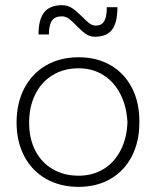

<svg xmlns="http://www.w3.org/2000/svg" viewBox="-20 -708 601 740"><path d="M43.9 -235.8Q43.9 -310.5 73.7 -367.7Q103.5 -424.8 157.7 -456.1Q211.9 -487.3 283.2 -487.3Q354 -487.3 407.2 -456.1Q460.4 -424.8 489.3 -367.9Q518.1 -311 517.1 -235.8Q517.1 -161.6 488 -105.5Q459 -49.3 406 -18.6Q353 12.2 283.2 12.2Q211.9 12.2 157.7 -18.6Q103.5 -49.3 73.7 -105.7Q43.9 -162.1 43.9 -235.8ZM471.2 -235.8Q468.3 -298.3 443.8 -345.7Q419.4 -393.1 377.9 -418.9Q336.4 -444.8 283.2 -444.8Q226.1 -444.8 182.9 -418.5Q139.6 -392.1 116 -344.5Q92.3 -296.9 92.3 -234.9Q92.3 -173.8 116 -127.7Q139.6 -81.5 182.9 -56.2Q226.1 -30.8 283.2 -30.8Q336.9 -30.8 378.7 -56.2Q420.4 -81.5 444.6 -128.2Q468.8 -174.8 471.2 -235.8ZM275.4 -608.4Q258.3 -626.5 245.6 -635.7Q232.9 -645 218.3 -645Q191.9 -645 180.2 -628.4Q168.5 -611.8 168.5 -575.2H128.4Q128.4 -632.3 150.1 -660.2Q171.9 -688 219.2 -688Q241.2 -688 257.8 -676.8Q274.4 -665.5 296.9 -643.6Q313 -626.5 324.7 -617.9Q336.4 -609.4 349.6 -609.4Q371.6 -609.4 381.6 -626.2Q391.6 -643.1 391.6 -680.2H432.6Q432.6 -620.6 411.9 -593.5Q391.1 -566.4 345.2 -566.4Q326.2 -566.4 310.8 -577.1Q295.4 -587.9 275.4 -608.4Z"/></svg>

Font: Selawik Light
Style: Regular
Weight: 300
Designer: Aaron Bell
Foundry: Microsoft Corporation
Version: Version 1.01